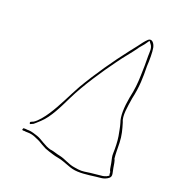

<svg xmlns="http://www.w3.org/2000/svg" viewBox="-127 -729 810 891"><g transform="rotate(20 278.0 -283.5)"><path d="M49 -38C48 -35 46 -33 52 -31H61C65 -30 68 -30 75 -30C105 -30 121 -18 139 -11C155 -2 165 5 180 12C194 18 204 20 222 26C236 31 260 33 277 40C296 46 312 54 329 58C361 66 404 60 442 55L470 52C479 51 488 48 497 43C520 30 511 18 506 -11C504 -23 501 -47 496 -53V-54C493 -78 494 -102 493 -130C492 -166 484 -194 475 -224C461 -252 471 -302 477 -341V-342C492 -407 492 -454 491 -508C493 -537 493 -579 489 -599C485 -619 470 -638 454 -625C441 -613 431 -599 417 -580L391 -547C336 -476 279 -395 229 -310C201 -260 173 -197 140 -148C127 -128 104 -98 84 -86H83L72 -81C67 -77 71 -67 77 -72L88 -77C91 -79 102 -89 116 -102C153 -136 180 -194 207 -249C243 -323 306 -416 350 -476C376 -513 401 -540 425 -574V-575L446 -600C447 -602 451 -607 451 -607L462 -623L472 -610C484 -595 480 -574 480 -555C481 -523 480 -490 479 -458C478 -420 475 -388 465 -343C456 -293 454 -248 465 -219C471 -200 474 -177 478 -158C482 -134 483 -101 482 -77V-76C481 -60 485 -48 489 -29L493 -5C494 2 496 8 499 12V14C499 21 499 23 501 29L489 36C482 39 476 40 471 41H470C449 43 435 45 413 47C395 49 377 54 355 51L335 48C305 44 282 27 254 21C237 18 221 11 206 9H204C171 1 147 -22 123 -30C111 -34 90 -41 78 -41C72 -41 67 -41 62 -42H53C52 -42 50 -42 49 -38ZM470 41Z"/></g></svg>

Font: Stray Cat
Style: HlObl
Weight: 100
Version: Version 1.0